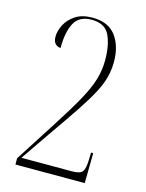

<svg xmlns="http://www.w3.org/2000/svg" viewBox="-111 -792 651 859"><g transform="rotate(15 214.5 -362.0)"><path d="M46 0V-29L169 -221Q225 -308 256.5 -365.5Q288 -423 300.5 -466.5Q313 -510 313 -553Q313 -625 291.5 -669.5Q270 -714 209 -714Q151 -714 128.5 -672Q106 -630 106 -556Q93 -556 82 -566Q71 -576 71 -600Q71 -625 85.5 -654Q100 -683 130.5 -703.5Q161 -724 210 -724Q283 -724 318 -677.5Q353 -631 353 -557Q353 -521 344 -486Q335 -451 313 -409.5Q291 -368 253 -311Q215 -254 158 -173L64 -36H298Q337 -36 347 -51Q357 -66 358 -104L359 -139H369L367 0Z"/></g></svg>

Font: Noto Serif Display ExtraCondensed ExtraLight
Style: Regular
Weight: 200
Width: 2
Designer: Monotype Design Team
Foundry: Monotype Imaging Inc.
Version: Version 2.009